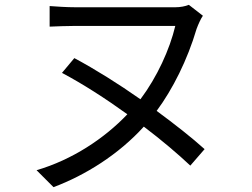

<svg xmlns="http://www.w3.org/2000/svg" viewBox="-20 -727 1040 793"><path d="M825 -111C773 -158 703 -213 627 -269C693 -358 754 -479 792 -608C800 -629 809 -649 818 -662L760 -707C745 -701 725 -697 704 -697H292C254 -697 213 -700 185 -702V-617C213 -618 256 -620 292 -620H704C681 -523 629 -409 560 -317C469 -381 373 -441 287 -487L236 -426C321 -381 416 -320 506 -255C411 -155 278 -67 131 -24L201 46C332 -3 470 -89 574 -204C648 -148 715 -91 766 -43Z"/></svg>

Font: Noto Sans JP Regular
Style: Regular
Weight: 400
Designer: Ryoko NISHIZUKA (kana & ideographs); Paul D. Hunt (Latin, Greek & Cyrillic); Wenlong ZHANG (bopomofo); Sandoll Communica
Foundry: Adobe Systems Incorporated
Version: Version 1.004;PS 1.004;hotconv 1.0.82;makeotf.lib2.5.63406